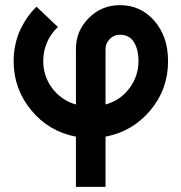

<svg xmlns="http://www.w3.org/2000/svg" viewBox="-20 -526 705 746"><path d="M446 -506Q375 -506 325 -456Q275 -406 275 -336V-120Q219 -136 183 -183Q148 -230 148 -289Q148 -327 162 -359Q169 -377 180 -392.5Q191 -408 205 -421L122 -500Q100 -479 83.5 -454Q67 -429 55 -402Q33 -348 33 -288Q33 -180 102 -97Q170 -15 275 5V200H390V5Q495 -15 564 -97Q599 -139 616 -186.5Q633 -234 633 -288Q633 -337 619.5 -376Q606 -415 579 -446Q526 -506 446 -506ZM446 -391Q482 -391 500 -363Q518 -334 518 -289Q518 -229 482 -182Q446 -135 390 -120V-336Q390 -358 407 -375Q423 -391 446 -391Z"/></svg>

Font: Unageo
Style: SemiBold
Weight: 600
Designer: Richard Sepsi
Foundry: Richard Sepsi
Version: Version 2.000